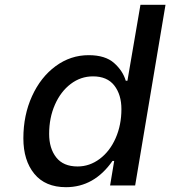

<svg xmlns="http://www.w3.org/2000/svg" viewBox="-20 -770 707 797"><path d="M77 -196Q77 -292 113 -371Q149 -450 211 -495.5Q273 -541 348 -541Q417 -541 453.5 -508.5Q490 -476 502 -435H509L563 -750H667L541 0H437L454 -102H447Q371 7 254 7Q168 7 122.5 -48.5Q77 -104 77 -196ZM484 -317Q484 -377 454.5 -415Q425 -453 366 -453Q315 -453 273.5 -421.5Q232 -390 208 -335.5Q184 -281 184 -214Q184 -154 213.5 -116.5Q243 -79 302 -79Q352 -79 394 -110.5Q436 -142 460 -196.5Q484 -251 484 -317Z"/></svg>

Font: Be Vietnam Medium
Style: Italic
Weight: 500
Italic angle: -9.444°
Designer: Gabriel Lam
Foundry: TypeRant
Version: Version 3.000